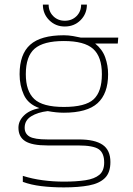

<svg xmlns="http://www.w3.org/2000/svg" viewBox="-20 -637 578 833"><path d="M261 -522Q221 -522 193.5 -549.5Q166 -577 166 -617H191Q191 -587 211 -567Q231 -547 261 -547Q292 -547 312 -567Q332 -587 332 -617H357Q357 -577 329.5 -549.5Q302 -522 261 -522ZM257 176Q204 176 159 170.5Q114 165 79 152V126Q120 139 165.5 145Q211 151 257 151Q311 151 350.5 145Q390 139 411 121.5Q432 104 432 68Q432 27 408.5 10.5Q385 -6 318 -6H186Q119 -6 89.5 -24.5Q60 -43 60 -83Q60 -112 83.5 -135.5Q107 -159 151 -168Q102 -185 83.5 -225.5Q65 -266 65 -315Q65 -402 111 -443Q157 -484 257 -484Q277 -484 297 -480.5Q317 -477 330 -474H493L491 -448H393Q424 -423 436.5 -388Q449 -353 449 -315Q449 -231 403.5 -189.5Q358 -148 257 -148Q225 -148 187 -155Q144 -150 115.5 -132.5Q87 -115 87 -83Q87 -57 108 -44.5Q129 -32 187 -32H323Q391 -32 425 -9Q459 14 459 66Q459 112 435 135.5Q411 159 366 167.5Q321 176 257 176ZM257 -173Q350 -173 386 -206Q422 -239 422 -315Q422 -391 384 -425Q346 -459 257 -459Q169 -459 130.5 -426Q92 -393 92 -315Q92 -242 128.5 -207.5Q165 -173 257 -173Z"/></svg>

Font: Kanit Thin
Style: Regular
Weight: 250
Designer: Katatrad Team
Foundry: CadsonDemak
Version: Version 2.000; ttfautohint (v1.8.3)